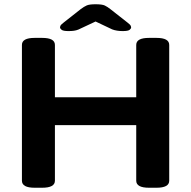

<svg xmlns="http://www.w3.org/2000/svg" viewBox="-20 -880 898 902"><path d="M143 2Q83 2 83 -31V-669Q83 -702 143 -702H178Q238 -702 238 -669V-423H620V-669Q620 -702 680 -702H715Q775 -702 775 -669V-31Q775 2 715 2H680Q620 2 620 -31V-292H238V-31Q238 2 178 2ZM302 -734Q277 -734 269.5 -740Q262 -746 262 -751Q262 -754 264 -759Q266 -764 279 -774L359 -837Q375 -849 387.5 -854.5Q400 -860 429 -860Q460 -860 472.5 -854Q485 -848 500 -836L579 -774Q592 -764 594 -759Q596 -754 596 -751Q596 -746 589 -740Q582 -734 556 -734Q543 -734 530 -736Q517 -738 507 -742L429 -779L348 -741Q338 -737 327 -735.5Q316 -734 302 -734Z"/></svg>

Font: Asap Expanded
Style: Bold
Weight: 700
Width: 7
Designer: Pablo Cosgaya
Foundry: Omnibus-Type
Version: Version 3.001; ttfautohint (v1.8.4.7-5d5b)